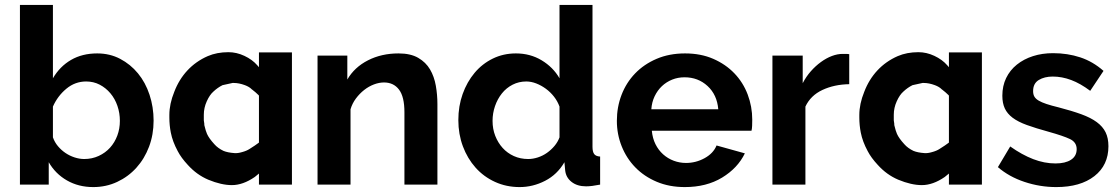

<svg xmlns="http://www.w3.org/2000/svg" viewBox="-20 -750 4549 780"><path d="M359 10Q299 10 252 -17Q205 -44 178 -91V0H61V-730H195V-432Q223 -480 268.5 -506.5Q314 -533 375 -533Q426 -533 468 -511Q510 -489 540.5 -452Q571 -415 587.5 -365Q604 -315 604 -260Q604 -203 585.5 -154Q567 -105 534 -68.5Q501 -32 456 -11Q411 10 359 10ZM322 -104Q354 -104 381 -116.5Q408 -129 427 -150Q446 -171 456.5 -199Q467 -227 467 -259Q467 -291 457 -320Q447 -349 428.5 -371Q410 -393 385 -406Q360 -419 330 -419Q285 -419 249.5 -389.5Q214 -360 195 -317V-192Q202 -172 215.5 -156Q229 -140 246 -128.5Q263 -117 283 -110.5Q303 -104 322 -104Z M922 2Q879 2 826 -20Q779 -40 743 -80Q716 -109 702 -136Q681 -175 674 -211Q668 -241 668 -273Q668 -275 668 -278Q668 -280 668 -283Q668 -328 688 -377Q707 -427 741.5 -464Q776 -501 824 -522Q861 -538 908 -538Q941 -538 973 -523Q1005 -508 1025 -485L1032 -477V-537H1166V0H1032V-45Q1020 -35 1015 -31Q967 2 922 2ZM810 -242Q816 -217 821 -206Q829 -188 851 -164Q865 -148 888 -137Q905 -130 933 -128Q946 -127 963 -132Q982 -137 994 -145Q1018 -160 1031 -170L1032 -171V-361L1031 -363Q1019 -375 1002 -388H1001V-389Q991 -398 975 -404Q951 -413 929 -413Q927 -413 925 -413L884 -404Q864 -394 847 -378Q832 -365 820 -338.5Q808 -312 808 -284Q808 -279 808 -274Q807 -262 810 -247Q810 -247 810 -245Z M1757 0H1623V-294Q1623 -357 1601 -386Q1579 -415 1540 -415Q1520 -415 1499 -407Q1478 -399 1459.5 -384.5Q1441 -370 1426 -350Q1411 -330 1404 -306V0H1270V-524H1391V-427Q1420 -477 1475 -505Q1530 -533 1599 -533Q1648 -533 1679 -515Q1710 -497 1727 -468Q1744 -439 1750.5 -402Q1757 -365 1757 -327Z M2091 10Q2037 10 1991 -11Q1945 -32 1912 -69Q1879 -106 1860.5 -155.5Q1842 -205 1842 -262Q1842 -319 1859.5 -368Q1877 -417 1908 -454Q1939 -491 1982 -512Q2025 -533 2076 -533Q2134 -533 2180.5 -505Q2227 -477 2253 -432V-730H2387V-154Q2387 -133 2394 -124Q2401 -115 2418 -114V0Q2383 7 2361 7Q2325 7 2302 -11Q2279 -29 2276 -58L2273 -91Q2244 -41 2194.5 -15.5Q2145 10 2091 10ZM2126 -104Q2145 -104 2165 -110.5Q2185 -117 2202 -129Q2219 -141 2232.5 -157Q2246 -173 2253 -192V-317Q2245 -339 2230.5 -357.5Q2216 -376 2197.5 -389.5Q2179 -403 2158.5 -411Q2138 -419 2118 -419Q2088 -419 2062.5 -406Q2037 -393 2019 -370.5Q2001 -348 1991 -319Q1981 -290 1981 -259Q1981 -226 1992 -198Q2003 -170 2022 -149Q2041 -128 2067.5 -116Q2094 -104 2126 -104Z M2762 10Q2699 10 2648 -11.5Q2597 -33 2561 -70Q2525 -107 2505.5 -156Q2486 -205 2486 -259Q2486 -315 2505 -364.5Q2524 -414 2560 -451.5Q2596 -489 2647.5 -511Q2699 -533 2763 -533Q2827 -533 2877.5 -511Q2928 -489 2963.5 -452Q2999 -415 3017.5 -366Q3036 -317 3036 -264Q3036 -251 3035.5 -239Q3035 -227 3033 -219H2628Q2631 -188 2643 -164Q2655 -140 2674 -123Q2693 -106 2717 -97Q2741 -88 2767 -88Q2807 -88 2842.5 -107.5Q2878 -127 2891 -159L3006 -127Q2977 -67 2913.5 -28.5Q2850 10 2762 10ZM2898 -306Q2893 -365 2854.5 -400.5Q2816 -436 2761 -436Q2734 -436 2710.5 -426.5Q2687 -417 2669 -400Q2651 -383 2639.5 -359Q2628 -335 2626 -306Z M3430 -408Q3369 -407 3321 -384.5Q3273 -362 3252 -317V0H3118V-524H3241V-412Q3255 -439 3274 -460.5Q3293 -482 3315 -498Q3337 -514 3359.5 -522.5Q3382 -531 3403 -531Q3414 -531 3419.5 -531Q3425 -531 3430 -530Z M3725 2Q3682 2 3629 -20Q3582 -40 3546 -80Q3519 -109 3505 -136Q3484 -175 3477 -211Q3471 -241 3471 -273Q3471 -275 3471 -278Q3471 -280 3471 -283Q3471 -328 3491 -377Q3510 -427 3544.5 -464Q3579 -501 3627 -522Q3664 -538 3711 -538Q3744 -538 3776 -523Q3808 -508 3828 -485L3835 -477V-537H3969V0H3835V-45Q3823 -35 3818 -31Q3770 2 3725 2ZM3613 -242Q3619 -217 3624 -206Q3632 -188 3654 -164Q3668 -148 3691 -137Q3708 -130 3736 -128Q3749 -127 3766 -132Q3785 -137 3797 -145Q3821 -160 3834 -170L3835 -171V-361L3834 -363Q3822 -375 3805 -388H3804V-389Q3794 -398 3778 -404Q3754 -413 3732 -413Q3730 -413 3728 -413L3687 -404Q3667 -394 3650 -378Q3635 -365 3623 -338.5Q3611 -312 3611 -284Q3611 -279 3611 -274Q3610 -262 3613 -247Q3613 -247 3613 -245Z M4271 10Q4205 10 4142 -11Q4079 -32 4034 -71L4084 -155Q4132 -121 4177.5 -103.5Q4223 -86 4268 -86Q4308 -86 4331 -101Q4354 -116 4354 -144Q4354 -172 4327 -185Q4300 -198 4239 -215Q4188 -229 4152 -242Q4116 -255 4094 -271.5Q4072 -288 4062 -309.5Q4052 -331 4052 -361Q4052 -401 4067.5 -433Q4083 -465 4111 -487.5Q4139 -510 4176.5 -522Q4214 -534 4258 -534Q4317 -534 4368.5 -517Q4420 -500 4463 -462L4409 -381Q4369 -411 4331.5 -425Q4294 -439 4257 -439Q4223 -439 4200 -425Q4177 -411 4177 -380Q4177 -366 4182.5 -357Q4188 -348 4200 -341Q4212 -334 4231.5 -327.5Q4251 -321 4280 -314Q4334 -300 4372.5 -286Q4411 -272 4435.5 -254Q4460 -236 4471.5 -212.5Q4483 -189 4483 -156Q4483 -79 4426 -34.5Q4369 10 4271 10Z"/></svg>

Font: Oxford Sans
Style: Bold
Weight: 700
Designer: Matt McInerney, Pablo Impallari, Rodrigo Fuenzalida
Foundry: Matt McInerney, Pablo Impallari, Rodrigo Fuenzalida
Version: Version 3.000g; ttfautohint (v1.5) -l 8 -r 28 -G 28 -x 14 -D